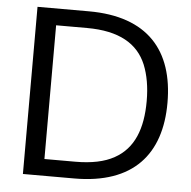

<svg xmlns="http://www.w3.org/2000/svg" viewBox="-51 -751 798 801"><g transform="rotate(5 348.0 -350.0)"><path d="M289 0C536 0 649 -133 649 -348C649 -567 536 -700 289 -700H74V0ZM158 -630H287C423 -630 501 -583 536 -499C553 -457 562 -407 562 -348C562 -233 530 -148 450 -104C409 -81 355 -70 287 -70H158Z"/></g></svg>

Font: Rootstock Sans Body
Style: Regular
Weight: 400
Designer: Colophon Foundry, Jonny Pinhorn
Foundry: Colophon Foundry
Version: Version 1.200;FEAKit 1.0